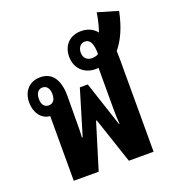

<svg xmlns="http://www.w3.org/2000/svg" viewBox="-141 -891 902 999"><g transform="rotate(-20 310.0 -391.5)"><path d="M96 0H234L312 -254H316L401 0H538V-514C538 -528 537 -544 537 -558C574 -602 603 -665 620 -750L508 -783C502 -743 493 -709 483 -680C464 -705 433 -719 398 -719C337 -719 294 -680 294 -614C294 -550 339 -507 401 -507C407 -507 412 -507 418 -508V-280C418 -253 419 -224 421 -197H418L336 -446H292L217 -197H213C215 -224 215 -253 215 -280L216 -429C215 -521 178 -566 115 -566C53 -566 17 -521 17 -462C17 -405 48 -362 96 -358ZM403 -567C376 -567 358 -585 358 -614C358 -641 374 -661 397 -661C429 -661 440 -629 440 -576C428 -569 415 -567 403 -567ZM108 -413C84 -413 71 -432 71 -462C71 -491 84 -512 108 -512C133 -512 146 -491 146 -462C146 -431 133 -413 108 -413Z"/></g></svg>

Font: Noto Sans Thai Looped ExtraCondensed
Style: Bold
Weight: 700
Width: 2
Designer: Sasikarn Vongin, Ben Mitchell
Foundry: The Fontpad Ltd
Version: Version 1.001